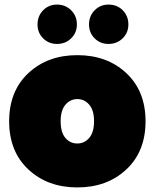

<svg xmlns="http://www.w3.org/2000/svg" viewBox="-20 -812 676 839"><path d="M532 -492.5Q616 -414 616 -282Q616 -150 532 -71.5Q448 7 318 7Q188 7 104 -71.5Q20 -150 20 -282Q20 -414 104 -492.5Q188 -571 318 -571Q448 -571 532 -492.5ZM318 -185Q349 -185 370 -209.5Q391 -234 391 -282Q391 -330 370 -354.5Q349 -379 318 -379Q287 -379 266 -354.5Q245 -330 245 -282Q245 -234 265.5 -209.5Q286 -185 318 -185ZM229 -620Q193 -620 168.5 -644.5Q144 -669 144 -705Q144 -742 168.5 -767Q193 -792 229 -792Q266 -792 291 -767Q316 -742 316 -705Q316 -669 291 -644.5Q266 -620 229 -620ZM454 -620Q418 -620 393.5 -644.5Q369 -669 369 -705Q369 -742 393.5 -767Q418 -792 454 -792Q492 -792 516.5 -767Q541 -742 541 -705Q541 -669 516 -644.5Q491 -620 454 -620Z"/></svg>

Font: Poppins Black
Style: Regular
Weight: 900
Designer: Ninad Kale (Devanagari), Jonny Pinhorn (Latin)
Foundry: Indian Type Foundry
Version: Version 3.200;PS 1.000;hotconv 16.6.54;makeotf.lib2.5.65590